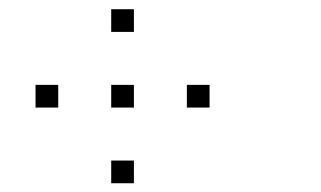

<svg xmlns="http://www.w3.org/2000/svg" viewBox="-20 -462 707 423"><path d="M275 -108.3V-58.3H225V-108.3ZM441.7 -275V-225H391.7V-275ZM275 -275V-225H225V-275ZM108.3 -275V-225H58.3V-275ZM275 -441.7V-391.7H225V-441.7Z"/></svg>

Font: 0xA000-Boxes
Style: Boxes
Weight: 400
Version: Version 0.1